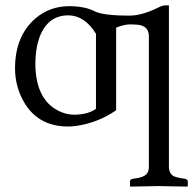

<svg xmlns="http://www.w3.org/2000/svg" viewBox="-20 -462 730 716"><path d="M337.9 -335.9Q295.9 -404.3 234.9 -404.8Q154.8 -404.8 125 -316.4Q112.3 -276.9 111.8 -227.1Q111.8 -90.8 199.7 -47.9Q228 -34.2 257.8 -34.2Q309.1 -35.2 337.9 -56.2ZM609.9 158.2Q609.9 189 632.3 196.8Q641.1 199.7 652.8 202.1L671.9 205.1Q678.7 208 680.2 212.9V231.9L678.2 233.9Q677.2 233.9 570.8 231.9L466.8 233.9L464.8 231.9V212.9Q466.8 206.5 473.1 205.1L492.2 202.1Q527.8 196.3 533.2 174.8Q535.2 167 535.2 158.2V-327.1Q535.2 -366.7 490.2 -370.1Q481.4 -370.6 465.8 -371.1Q440.9 -370.6 413.1 -358.9V-50.8Q346.7 -4.9 266.1 7.3Q248.5 9.8 233.9 9.8Q114.7 9.8 62.5 -94.2Q36.1 -147 36.1 -207Q36.1 -326.7 111.3 -392.6Q165 -439 238.8 -439Q297.4 -438.5 333 -419.9Q364.7 -403.8 462.9 -403.8Q508.8 -403.8 568.4 -433.1Q586.9 -442.4 595.2 -441.9H609.9Z"/></svg>

Font: Linux Biolinum O
Style: Regular
Weight: 400
Designer: Philipp H. Poll
Foundry: Philipp H. Poll
Version: Version 1.0.4